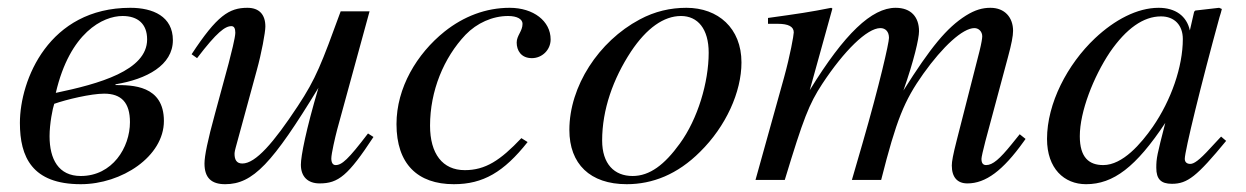

<svg xmlns="http://www.w3.org/2000/svg" viewBox="-20 -461 3194 492"><path d="M276 -245C356 -258 423 -294 423 -358C423 -419 372 -441 314 -441C105 -441 31 -256 31 -146C31 -59 62 11 187 11C292 11 400 -60 400 -151C400 -243 318 -243 276 -243ZM357 -360C357 -280 233 -246 123 -223C159 -378 244 -420 294 -420C333 -420 357 -400 357 -360ZM313 -148C313 -83 268 -10 187 -10C130 -10 107 -53 107 -112C107 -144 115 -184 119 -195C150 -206 213 -221 247 -221C291 -221 313 -198 313 -148Z M923 -119C872 -52 856 -38 840 -38C833 -38 829 -44 829 -55C829 -67 839 -110 844 -129L927 -432H853C804 -298 790 -260 743 -189C681 -95 635 -42 601 -42C586 -42 581 -52 581 -67C581 -71 583 -80 584 -83L638 -281C650 -324 660 -378 660 -393C660 -424 644 -441 614 -441C567 -441 536 -421 471 -322L485 -312C536 -379 557 -394 573 -394C580 -394 583 -388 583 -377C583 -365 572 -322 566 -299L531 -170C512 -101 504 -61 504 -42C504 -5 522 11 557 11C628 11 678 -42 796 -236C764 -128 751 -61 751 -39C751 -8 769 9 799 9C847 9 872 -11 937 -110Z M1316 -107C1262 -50 1224 -25 1171 -25C1114 -25 1082 -67 1082 -139C1082 -228 1117 -313 1173 -372C1202 -402 1242 -420 1282 -420C1305 -420 1319 -412 1319 -400C1319 -381 1304 -370 1304 -352C1304 -332 1315 -312 1343 -312C1369 -312 1391 -333 1391 -360C1391 -407 1347 -441 1286 -441C1225 -441 1168 -419 1119 -380C1048 -323 996 -236 996 -143C996 -41 1050 11 1143 11C1218 11 1271 -20 1332 -97Z M1880 -301C1880 -389 1820 -441 1739 -441C1698 -441 1658 -432 1619 -411C1514 -355 1439 -240 1439 -128C1439 -41 1492 11 1586 11C1652 11 1716 -14 1774 -72C1840 -137 1880 -225 1880 -301ZM1796 -326C1796 -250 1768 -156 1722 -93C1683 -39 1645 -10 1601 -10C1554 -10 1523 -41 1523 -101C1523 -180 1551 -259 1597 -329C1637 -389 1681 -420 1725 -420C1768 -420 1796 -387 1796 -326Z M2608 -105 2593 -117 2572 -91C2542 -54 2524 -38 2507 -38C2499 -38 2495 -43 2495 -54C2495 -58 2499 -76 2505 -99L2563 -315C2572 -348 2576 -369 2576 -382C2576 -416 2555 -441 2518 -441C2498 -441 2479 -436 2455 -421C2406 -390 2365 -340 2295 -229C2322 -306 2335 -362 2335 -381C2335 -417 2315 -441 2275 -441C2214 -441 2144 -375 2055 -230L2113 -439L2110 -441C2055 -430 2027 -426 1948 -415V-400H1973C2000 -400 2014 -393 2014 -378C2014 -371 2005 -320 1989 -262L1916 0H1991C2039 -158 2053 -194 2087 -246C2143 -331 2202 -389 2236 -389C2249 -389 2258 -380 2258 -364C2258 -351 2234 -245 2190 -93L2163 0H2238C2277 -154 2297 -203 2346 -272C2396 -342 2447 -389 2477 -389C2488 -389 2497 -380 2497 -368C2497 -363 2495 -350 2490 -330L2432 -103C2422 -64 2419 -47 2419 -37C2419 -7 2433 9 2459 9C2506 9 2550 -24 2603 -98Z M3109 -111 3082 -82C3052 -49 3039 -41 3030 -41C3022 -41 3016 -45 3016 -54C3016 -74 3058 -246 3105 -417C3108 -427 3109 -429 3111 -438L3104 -441L3043 -434L3040 -431L3029 -383C3021 -420 2992 -441 2949 -441C2894 -441 2836 -410 2786 -363C2715 -296 2663 -196 2663 -105C2663 -29 2707 11 2763 11C2833 11 2891 -33 2966 -146C2945 -64 2943 -56 2943 -31C2943 -2 2955 10 2983 10C3023 10 3047 -9 3122 -100ZM3011 -361C3011 -290 2981 -204 2934 -136C2904 -93 2857 -38 2807 -38C2771 -38 2747 -57 2747 -112C2747 -175 2782 -264 2824 -327C2866 -388 2910 -419 2955 -419C2990 -419 3011 -396 3011 -361Z"/></svg>

Font: STIXGeneral
Style: Italic
Weight: 400
Italic angle: -16.33°
Designer: MicroPress Inc., with final additions and corrections provided by Coen Hoffman, Elsevier (retired)
Version: Version 1.1.0